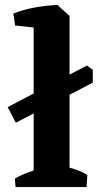

<svg xmlns="http://www.w3.org/2000/svg" viewBox="-20 -756 449 776"><path d="M44 -260 11 -323 331 -491 355 -474V-422ZM116 0V-689L212 -736L261 -692V0ZM43 0 40 -34Q65 -49 97.5 -60.5Q130 -72 155 -78L144 0ZM194 0 211 -91Q240 -85 274.5 -74.5Q309 -64 333 -49L330 0ZM41 -653 34 -701Q73 -717 119.5 -725.5Q166 -734 212 -736L216 -681L150 -641Z"/></svg>

Font: Eczar SemiBold
Style: Regular
Weight: 600
Designer: Vaibhav Singh
Foundry: Rosetta Type Foundry
Version: Version 2.000